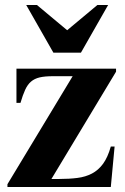

<svg xmlns="http://www.w3.org/2000/svg" viewBox="-20 -749 502 769"><path d="M304.2 -538.1H193.8L85 -729H127.9L249 -627.9L370.1 -729H413.1ZM186 -32.2H217.8Q257.8 -32.2 290.3 -36.4Q322.8 -40.5 348.4 -54Q374 -67.4 392.8 -93Q411.6 -118.7 423.8 -162.1H439L423.8 0H9.8V-11.2L271 -443.8H191.9Q159.7 -443.8 138.9 -439Q118.2 -434.1 104.2 -422.1Q90.3 -410.2 80.8 -389.4Q71.3 -368.7 62 -336.9H45.9V-474.1H444.8V-461.9Z"/></svg>

Font: Tai Heritage Pro
Style: Bold
Weight: 700
Designer: Faah Baccam, Walt Agee, Victor Gaultney, Annie Olsen, Eric Hays
Foundry: SIL International
Version: Version 2.600